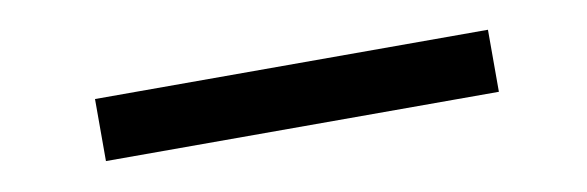

<svg xmlns="http://www.w3.org/2000/svg" viewBox="-25 -48 783 256"><g transform="rotate(-10 366.5 80.0)"><path d="M637 38V122H105V38Z"/></g></svg>

Font: Fz Poppins
Style: Regular
Weight: 400
Designer: Ninad Kale (Devanagari), Jonny Pinhorn (Latin)
Foundry: Indian Type Foundry
Version: Vit hóa bi Vntype.Com & FontZin.Com